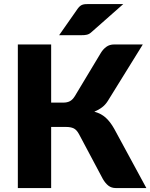

<svg xmlns="http://www.w3.org/2000/svg" viewBox="-20 -954 762 974"><path d="M722.5 0H568Q545.5 0 530 -12Q514.5 -24 501.5 -46.5L380.5 -274Q368.5 -296 353.5 -303Q338.5 -310 315.5 -310H239.5V0H70.5V-728.5H239.5V-433.5H301.5Q320.5 -433.5 334.2 -440.5Q348 -447.5 359.5 -466L491.5 -685.5Q503 -704.5 519.5 -716.5Q536 -728.5 559.5 -728.5H704.5L527 -442Q514.5 -422 497 -409Q479.5 -396 458.5 -387.5Q492 -378.5 515.5 -357.8Q539 -337 559.5 -300.5ZM605.5 -933.5 444 -791Q438 -785.5 432.5 -782.5Q427 -779.5 421 -778Q415 -776.5 408.2 -776Q401.5 -775.5 393 -775.5H280L374.5 -910.5Q380.5 -918.5 386.2 -923.2Q392 -928 398.8 -930.2Q405.5 -932.5 414.2 -933Q423 -933.5 434.5 -933.5Z"/></svg>

Font: Lato 2
Style: Regular
Weight: 900
Designer: Lukasz Dziedzic with Adam Twardoch and Botio Nikoltchev
Foundry: tyPoland Lukasz Dziedzic
Version: Version 2.015; 2015-08-06; http://www.latofonts.com/